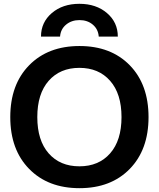

<svg xmlns="http://www.w3.org/2000/svg" viewBox="-20 -983 838 1013"><path d="M601.6 -790H501Q498 -829.1 469.7 -853Q441.4 -877 399.4 -877Q357.4 -877 328.6 -853Q299.8 -829.1 296.9 -790H196.3Q196.3 -865.2 253.4 -914.1Q310.5 -962.9 398.9 -962.9Q487.3 -962.9 544.4 -914.1Q601.6 -865.2 601.6 -790ZM236.8 -173.8Q296.9 -105.5 398.9 -105.5Q501 -105.5 561 -173.8Q621.1 -242.2 621.1 -365.2Q621.1 -488.3 561 -556.6Q501 -625 398.9 -625Q296.9 -625 236.8 -556.6Q176.8 -488.3 176.8 -365.2Q176.8 -242.2 236.8 -173.8ZM664.6 -91.8Q565.4 9.8 399.4 9.8Q233.4 9.8 133.8 -91.8Q34.2 -193.4 34.2 -365.2Q34.2 -537.1 133.8 -638.7Q233.4 -740.2 399.4 -740.2Q565.4 -740.2 664.6 -638.7Q763.7 -537.1 763.7 -365.2Q763.7 -193.4 664.6 -91.8Z"/></svg>

Font: Mgen+ 1c bold
Style: Bold
Weight: 700
Designer: [Source Han Sans]
Ryoko NISHIZUKA  (kana & ideographs); Paul D. Hunt (Latin, Greek & Cyrillic); Wenlong ZHANG  (bopomofo
Version: Version 1.059.20150602